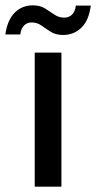

<svg xmlns="http://www.w3.org/2000/svg" viewBox="-62 -699 360 719"><path d="M68 0V-502H168V0ZM174 -568Q147 -568 128 -580Q109 -592 93 -603.5Q77 -615 56 -615Q40 -615 28.5 -604Q17 -593 14 -570H-42Q-34 -625 -6.5 -652Q21 -679 61 -679Q88 -679 106.5 -667.5Q125 -656 141.5 -644.5Q158 -633 179 -633Q196 -633 207.5 -644Q219 -655 222 -678H278Q271 -623 243 -595.5Q215 -568 174 -568Z"/></svg>

Font: DM Sans 16pt Medium
Style: Regular
Weight: 500
Version: Version 4.004;gftools[0.9.30]